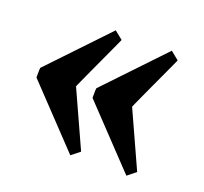

<svg xmlns="http://www.w3.org/2000/svg" viewBox="-88 -557 700 660"><g transform="rotate(20 262.0 -227.5)"><path d="M234.4 -210Q234.4 -210 234.4 -218.5Q234.4 -227.1 234.6 -236.1Q234.9 -245.1 235.4 -245.6L435.1 -455.6L465.3 -431.2Q465.3 -431.2 456.1 -410.6Q446.8 -390.1 432.6 -359.6Q418.5 -329.1 404.5 -298.8Q390.6 -268.6 381.3 -248Q372.1 -227.5 372.6 -228L465.8 -22.9L435.1 1.5ZM29.3 -210Q29.3 -210 29.3 -218.5Q29.3 -227.1 29.5 -236.1Q29.8 -245.1 30.3 -245.6L230 -455.6L260.3 -431.2Q260.3 -431.2 251 -410.6Q241.7 -390.1 227.5 -359.6Q213.4 -329.1 199.5 -298.8Q185.5 -268.6 176.3 -248Q167 -227.5 167.5 -228L260.7 -22.9L230 1.5Z"/></g></svg>

Font: Gentium Book Plus
Style: Bold
Weight: 700
Designer: Victor Gaultney, Annie Olsen, Iska Routamaa, Becca Hirsbrunner
Foundry: SIL International
Version: Version 6.101